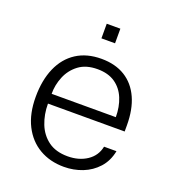

<svg xmlns="http://www.w3.org/2000/svg" viewBox="-128 -790 817 901"><g transform="rotate(20 280.0 -340.0)"><path d="M120.5 -243.5Q120.5 -189.5 138.5 -143.8Q156.5 -98 194.2 -70.2Q232 -42.5 291 -42.5Q347 -42.5 387.2 -69.2Q427.5 -96 437 -143.5H499Q489 -92.5 458 -58.2Q427 -24 383.5 -7Q340 10 291.5 10Q222 10 168.8 -21Q115.5 -52 85.5 -111Q55.5 -170 55.5 -253.5Q55.5 -337.5 82.5 -399Q109.5 -460.5 161 -493.8Q212.5 -527 285.5 -527Q355 -527 403.8 -496.8Q452.5 -466.5 478 -410Q503.5 -353.5 503.5 -274.5V-243.5ZM121 -292.5H441.5Q441.5 -344 424.5 -385.5Q407.5 -427 372.8 -451Q338 -475 284.5 -475Q227.5 -475 191.2 -447.8Q155 -420.5 137.8 -378.5Q120.5 -336.5 121 -292.5ZM251.5 -617V-690H319.5V-617Z"/></g></svg>

Font: Public Sans Thin ExtraLight
Style: Regular
Weight: 250
Version: Version 1.007